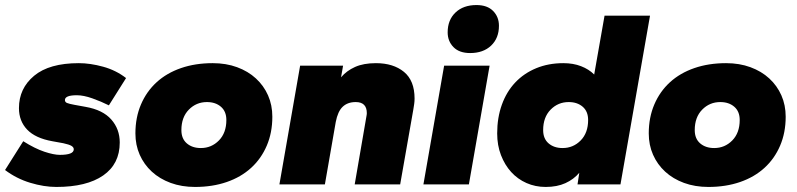

<svg xmlns="http://www.w3.org/2000/svg" viewBox="-22 -730 3154 760"><path d="M201 10Q152 10 97.5 -6.5Q43 -23 -2 -57L70 -171Q116 -142 153.5 -129.5Q191 -117 215 -117Q270 -117 270 -139Q270 -147 261 -152.5Q252 -158 229 -163L185 -171Q118 -183 85.5 -217Q53 -251 53 -302Q53 -380 113 -430Q173 -480 290 -480Q335 -480 386 -466Q437 -452 477 -421L409 -313Q379 -328 344 -340.5Q309 -353 282 -353Q235 -353 235 -334Q235 -326 243 -322.5Q251 -319 273 -315L317 -307Q385 -295 418.5 -257Q452 -219 452 -166Q452 -81 386.5 -35.5Q321 10 201 10Z M750 10Q697 10 653.5 -6Q610 -22 579 -50.5Q548 -79 531 -117.5Q514 -156 514 -202Q514 -265 536 -316.5Q558 -368 598 -404.5Q638 -441 694.5 -460.5Q751 -480 820 -480Q873 -480 916.5 -464Q960 -448 991 -419.5Q1022 -391 1039 -352.5Q1056 -314 1056 -268Q1056 -205 1034 -153.5Q1012 -102 972 -65.5Q932 -29 875.5 -9.5Q819 10 750 10ZM773 -144Q815 -144 844.5 -174Q874 -204 874 -255Q874 -289 852.5 -307.5Q831 -326 797 -326Q755 -326 725.5 -296Q696 -266 696 -215Q696 -181 717.5 -162.5Q739 -144 773 -144Z M1382 0 1428 -267Q1430 -277 1430 -282Q1430 -326 1386 -326Q1354 -326 1334.5 -307.5Q1315 -289 1307 -247L1264 0H1084L1166 -470H1336L1328 -424Q1350 -450 1383.5 -465Q1417 -480 1466 -480Q1535 -480 1577 -445.5Q1619 -411 1619 -340Q1619 -329 1617.5 -318.5Q1616 -308 1614 -296L1562 0Z M1654 0 1736 -470H1916L1834 0ZM1839 -520Q1796 -520 1773 -543.5Q1750 -567 1750 -602Q1750 -651 1781 -680.5Q1812 -710 1864 -710Q1907 -710 1930 -686.5Q1953 -663 1953 -628Q1953 -579 1922 -549.5Q1891 -520 1839 -520Z M2138 10Q2097 10 2062 -5.5Q2027 -21 2001.5 -49Q1976 -77 1961 -116Q1946 -155 1946 -202Q1946 -264 1964.5 -315.5Q1983 -367 2017.5 -403.5Q2052 -440 2100.5 -460Q2149 -480 2208 -480Q2247 -480 2278 -468Q2309 -456 2330 -435L2371 -668H2551L2434 0H2264L2271 -46Q2249 -20 2216 -5Q2183 10 2138 10ZM2205 -144Q2247 -144 2276.5 -174Q2306 -204 2306 -255Q2306 -289 2284.5 -307.5Q2263 -326 2229 -326Q2187 -326 2157.5 -296Q2128 -266 2128 -215Q2128 -181 2149.5 -162.5Q2171 -144 2205 -144Z M2782 10Q2729 10 2685.5 -6Q2642 -22 2611 -50.5Q2580 -79 2563 -117.5Q2546 -156 2546 -202Q2546 -265 2568 -316.5Q2590 -368 2630 -404.5Q2670 -441 2726.5 -460.5Q2783 -480 2852 -480Q2905 -480 2948.5 -464Q2992 -448 3023 -419.5Q3054 -391 3071 -352.5Q3088 -314 3088 -268Q3088 -205 3066 -153.5Q3044 -102 3004 -65.5Q2964 -29 2907.5 -9.5Q2851 10 2782 10ZM2805 -144Q2847 -144 2876.5 -174Q2906 -204 2906 -255Q2906 -289 2884.5 -307.5Q2863 -326 2829 -326Q2787 -326 2757.5 -296Q2728 -266 2728 -215Q2728 -181 2749.5 -162.5Q2771 -144 2805 -144Z"/></svg>

Font: Celebes Black
Style: Italic
Weight: 900
Italic angle: -10°
Designer: Anugrah Pasau
Foundry: Lafontype
Version: Version 1.000; ttfautohint (v1.8.4)